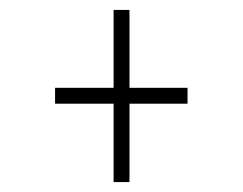

<svg xmlns="http://www.w3.org/2000/svg" viewBox="-20 -497 490 387"><path d="M209 -130V-288H91V-320H209V-477H241V-320H358V-288H241V-130Z"/></svg>

Font: League Mono Condensed Thin
Style: Regular
Weight: 100
Width: 1
Designer: Tyler Finck
Foundry: The League of Moveable Type / Tyler Finck
Version: Version 2.210